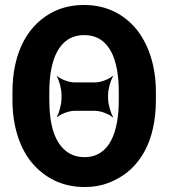

<svg xmlns="http://www.w3.org/2000/svg" viewBox="-20 -741 697 771"><path d="M414 -346V-360C414 -384 425 -421 434 -434L432 -436C420 -424 385 -410 362 -410H279C256 -410 221 -424 209 -436L208 -434C217 -421 227 -384 227 -360V-346C227 -322 217 -285 208 -272L209 -270C221 -282 256 -296 279 -296H362C385 -296 420 -282 432 -270L434 -272C425 -285 414 -322 414 -346ZM606 -339V-371C606 -481 574 -568 525 -627C479 -681 411 -721 318 -721C275 -721 236 -713 201 -697C94 -647 30 -534 30 -371V-339C30 -229 62 -141 111 -84C158 -30 226 10 319 10C362 10 400 2 435 -15C543 -64 606 -176 606 -339ZM319 -110C296 -110 276 -115 259 -125C200 -159 178 -239 178 -339V-372C178 -498 215 -600 318 -600C422 -600 457 -498 457 -372V-339C457 -214 422 -110 319 -110Z"/></svg>

Font: Asimov
Style: EdgeExtreme
Weight: 500
Designer: Google
Version: Version 2.000980: 2014